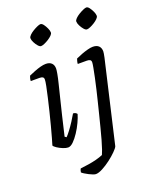

<svg xmlns="http://www.w3.org/2000/svg" viewBox="-167 -820 891 1113"><g transform="rotate(-20 278.0 -263.5)"><path d="M130 0Q117 0 98.5 -7.5Q80 -15 65 -25Q50 -35 47 -42Q51 -54 59 -83Q67 -112 77.5 -151Q88 -190 98 -231.5Q108 -273 117 -311.5Q126 -350 131.5 -378Q137 -406 137 -417Q137 -428 130 -432Q123 -436 111 -436H57Q57 -445 59.5 -454Q62 -463 64 -467Q80 -474 100 -482Q120 -490 139 -495Q158 -500 172 -500Q195 -500 207.5 -488Q220 -476 220 -454Q220 -445 216 -422.5Q212 -400 203.5 -366Q195 -332 184 -287Q173 -242 159.5 -187Q146 -132 131 -66L141 -59Q151 -69 166.5 -89.5Q182 -110 197.5 -134Q213 -158 223 -176Q232 -176 238.5 -172Q245 -168 247 -164Q241 -143 228 -115Q215 -87 197.5 -60.5Q180 -34 162.5 -17Q145 0 130 0ZM183 -606Q175 -606 165 -617.5Q155 -629 147.5 -644Q140 -659 140 -670Q140 -678 150 -688Q160 -698 174 -706.5Q188 -715 201.5 -721Q215 -727 222 -727Q231 -727 240 -715Q249 -703 256 -687.5Q263 -672 263 -661Q263 -653 253.5 -643.5Q244 -634 230.5 -625.5Q217 -617 204 -611.5Q191 -606 183 -606ZM228 200Q222 200 211 196Q200 192 187.5 185.5Q175 179 164.5 172.5Q154 166 149 161Q150 153 152 147.5Q154 142 156 139Q182 136 207.5 132Q233 128 256 122Q279 116 298 108Q302 100 309.5 78.5Q317 57 326 25Q335 -7 344.5 -44.5Q354 -82 364 -121.5Q374 -161 383 -198Q390 -226 398 -260Q406 -294 413 -327Q420 -360 424.5 -384.5Q429 -409 429 -417Q429 -428 422 -432Q415 -436 403 -436H347Q347 -443 349.5 -452.5Q352 -462 354 -467Q371 -475 391 -482.5Q411 -490 430 -495Q449 -500 462 -500Q486 -500 498.5 -488Q511 -476 511 -454Q511 -450 509.5 -440.5Q508 -431 505 -417Q502 -403 498 -387L388 87Q384 97 365 116Q346 135 321 154Q296 173 270.5 186.5Q245 200 228 200ZM466 -606Q458 -606 448 -617.5Q438 -629 430.5 -644Q423 -659 423 -670Q423 -678 433 -688Q443 -698 457 -706.5Q471 -715 484.5 -721Q498 -727 505 -727Q514 -727 523 -715Q532 -703 539 -687.5Q546 -672 546 -661Q546 -653 536.5 -643.5Q527 -634 513.5 -625.5Q500 -617 487 -611.5Q474 -606 466 -606Z"/></g></svg>

Font: Texturina 12pt Light
Style: Italic
Weight: 300
Italic angle: -11°
Designer: Guillermo Torres Carreño
Foundry: Omnibus-Type
Version: Version 1.002